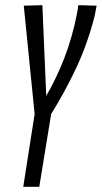

<svg xmlns="http://www.w3.org/2000/svg" viewBox="-20 -723 394 743"><path d="M70 0 114 -282 72 -701 144 -703 159 -352Q199 -421 229 -498.5Q259 -576 277 -666Q279 -675 280.5 -684.5Q282 -694 283 -703L354 -701Q350 -678 346 -660Q318 -551 274 -458Q230 -365 178 -282L132 0Z"/></svg>

Font: Georama ExtraCondensed
Style: Italic
Weight: 400
Width: 2
Italic angle: -9°
Designer: Jean-Baptiste Levee
Foundry: Production Type
Version: Version 1.000